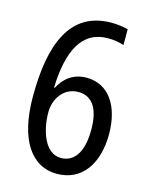

<svg xmlns="http://www.w3.org/2000/svg" viewBox="-111 -797 695 880"><g transform="rotate(15 236.0 -357.0)"><path d="M47 -304C47 -99 124 10 244 10C364 10 429 -89 429 -227C429 -357 371 -451 263 -451C202 -451 159 -418 134 -369H130C136 -545 188 -651 311 -651C338 -651 365 -647 387 -639V-714C365 -720 337 -724 309 -724C111 -724 47 -551 47 -304ZM243 -65C166 -65 134 -169 134 -253C134 -316 174 -378 244 -378C311 -378 345 -324 345 -226C345 -117 305 -65 243 -65Z"/></g></svg>

Font: Noto Sans Arabic UI Cn
Style: Regular
Weight: 400
Width: 3
Designer: Monotype Design Team, Nadine Chahine and Nizar Qandah
Foundry: Monotype Imaging Inc.
Version: Version 2.010